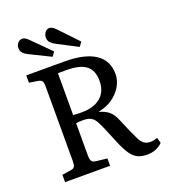

<svg xmlns="http://www.w3.org/2000/svg" viewBox="-165 -1047 1054 1183"><g transform="rotate(-20 362.5 -456.0)"><path d="M597 14Q561 14 536 2.5Q511 -9 491 -37Q471 -65 450 -114L402 -229Q388 -262 376 -282Q364 -302 346 -311.5Q328 -321 295 -321Q270 -321 250 -318V-106Q250 -80 257.5 -69Q265 -58 287 -56L357 -48V0H62V-48L120 -57Q139 -60 145 -70Q151 -80 151 -108V-596Q151 -621 144.5 -630.5Q138 -640 118 -643L62 -652V-700H313Q445 -700 513.5 -654.5Q582 -609 582 -521Q582 -478 559 -439.5Q536 -401 497 -374Q458 -347 408 -338V-335Q446 -324 469 -304.5Q492 -285 509 -244L544 -162Q559 -128 571 -103.5Q583 -79 599.5 -66Q616 -53 643 -53Q652 -53 662 -55Q672 -57 688 -62L698 -26Q657 14 597 14ZM306 -369Q386 -369 430.5 -407Q475 -445 475 -515Q475 -583 434.5 -614.5Q394 -646 306 -646H250V-371Q269 -370 282.5 -369.5Q296 -369 306 -369ZM432 -752 297 -822Q278 -832 266.5 -844.5Q255 -857 255 -878Q255 -895 266 -910.5Q277 -926 296 -926Q312 -926 335 -903L452 -780ZM254 -752 116 -820Q97 -829 85.5 -842Q74 -855 74 -876Q74 -893 86 -907Q98 -921 117 -921Q133 -921 156 -898L274 -780Z"/></g></svg>

Font: Literata 12pt
Style: Regular
Weight: 400
Designer: Latin by Veronika Burian and Jose Scaglione. Greek by Irene Vlachou. Cyrillic by Vera Evstafieva.
Foundry: TypeTogether
Version: Version 3.002